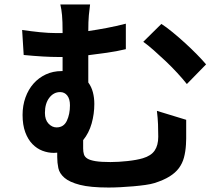

<svg xmlns="http://www.w3.org/2000/svg" viewBox="-20 -791 996 859"><path d="M79 -657Q119 -651 158.5 -647Q198 -643 232 -643H260V-651Q260 -696 257.5 -723Q255 -750 250 -771H383Q380 -750 377.5 -722.5Q375 -695 375 -652Q416 -658 458 -666Q500 -674 543 -685V-571Q501 -561 458 -555Q415 -549 375 -544V-422Q389 -403 395.5 -378.5Q402 -354 402 -326Q402 -281 390 -238.5Q378 -196 352 -164V-127Q352 -112 355.5 -100.5Q359 -89 371 -81.5Q383 -74 407.5 -70Q432 -66 474 -66Q510 -66 551 -70.5Q592 -75 619 -83Q656 -94 672 -117.5Q688 -141 688 -179Q688 -207 687 -234.5Q686 -262 682 -295L813 -255Q813 -235 813 -221Q813 -207 813 -195Q813 -183 813 -171Q813 -159 812 -144Q810 -112 803 -86Q796 -60 780.5 -39Q765 -18 738.5 -1.5Q712 15 671 28Q655 33 630 36.5Q605 40 576.5 42.5Q548 45 519 46.5Q490 48 466 48Q384 48 337.5 36Q291 24 268.5 4.5Q246 -15 241 -39Q236 -63 236 -88V-108Q231 -107 221 -107Q195 -107 170 -116.5Q145 -126 125 -146.5Q105 -167 93 -199.5Q81 -232 81 -277Q81 -319 94 -355Q107 -391 130 -417Q153 -443 185 -458Q217 -473 256 -473H260V-536H241Q179 -536 86 -545ZM702 -684Q724 -670 752 -647Q780 -624 808 -598.5Q836 -573 861 -547.5Q886 -522 902 -503L816 -415Q797 -439 772 -466Q747 -493 720 -518.5Q693 -544 667.5 -566.5Q642 -589 621 -604ZM249 -379Q220 -379 200.5 -353.5Q181 -328 181 -286Q181 -255 197 -238Q213 -221 233 -221Q265 -221 279 -250.5Q293 -280 293 -320Q293 -348 281 -363.5Q269 -379 249 -379Z"/></svg>

Font: Kinto Sans
Style: Bold
Weight: 700
Designer: Authors: Ryoko NISHIZUKA  (kana & ideographs); Paul D. Hunt (Latin, Greek & Cyrillic); Wenlong ZHANG  (bopomofo); Sandol
Foundry: Adobe Systems Incorporated, ookami Inc.
Version: Version 0.001